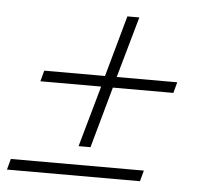

<svg xmlns="http://www.w3.org/2000/svg" viewBox="-44 -532 605 581"><g transform="rotate(5 258.5 -242.0)"><path d="M-2.4 4.8 6.5 -28.2H410.5L401.6 4.8ZM207.3 -84.7 259.7 -270.2H75L83.9 -303.2H268.5L320.2 -488.7H356.5L304 -303.2H487.9L479 -270.2H295.2L243.5 -84.7Z"/></g></svg>

Font: Playfair 5pt SemiExpanded Light
Style: Bold Italic
Weight: 700
Italic angle: -15.6°
Version: Version 2.001;gftools[0.9.30]